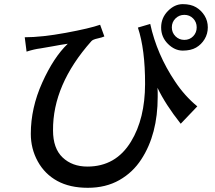

<svg xmlns="http://www.w3.org/2000/svg" viewBox="-20 -853 1040 928"><path d="M99.6 -672.9Q181.6 -672.9 297.9 -694.3Q414.1 -715.8 463.9 -733.4L484.4 -676.8Q473.6 -671.9 451.2 -667Q428.7 -662.1 421.9 -654.3Q234.4 -443.4 236.3 -222.7Q236.3 -135.7 282.7 -91.8Q329.1 -47.9 402.3 -47.9Q540 -47.9 613.3 -168.9Q680.7 -279.3 681.2 -446.8Q681.6 -614.3 646.5 -719.7L706.1 -737.3Q738.3 -589.8 826.2 -459Q872.1 -389.6 933.6 -338.9L853.5 -254.9Q779.3 -348.6 741.2 -428.7Q742.2 -418 742.2 -407.2V-384.8Q742.2 -204.1 663.1 -83Q622.1 -19.5 556.6 17.6Q491.2 54.7 404.3 54.7Q317.4 54.7 256.8 21.5Q196.3 -11.7 162.6 -72.8Q128.9 -133.8 128.9 -206.1Q128.9 -331.1 184.1 -453.6Q239.3 -576.2 307.6 -641.6Q273.4 -636.7 235.4 -629.4Q197.3 -622.1 175.8 -619.1Q144.5 -615.2 108.4 -603.5ZM791.5 -641.1Q758.8 -673.8 758.8 -720.2Q758.8 -766.6 791.5 -799.8Q824.2 -833 863.3 -833Q902.3 -833 927.7 -817.9Q953.1 -802.7 968.8 -777.3Q984.4 -752 984.4 -720.7Q984.4 -689.5 968.8 -663.6Q953.1 -637.7 927.7 -623Q902.3 -608.4 863.3 -608.4Q824.2 -608.4 791.5 -641.1ZM871.1 -660.2Q896.5 -660.2 913.6 -677.7Q930.7 -695.3 930.7 -720.7Q930.7 -746.1 913.6 -763.7Q896.5 -781.2 871.1 -781.2Q845.7 -781.2 828.1 -763.7Q810.5 -746.1 810.5 -720.7Q810.5 -695.3 828.1 -677.7Q845.7 -660.2 871.1 -660.2Z"/></svg>

Font: GenEi LateGo v2
Style: Medium
Weight: 500
Designer: o_tamon (Modified)
Foundry: o_tamon / Adobe Systems Incorporated / FONT 910 / Philipp H. Poll
Version: Version 2.1;Original Version 1.004